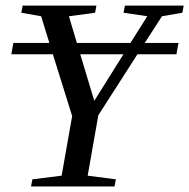

<svg xmlns="http://www.w3.org/2000/svg" viewBox="-20 -675 685 695"><path d="M297.4 -39.1 399.4 -25.9 394.5 0H92.3L97.2 -25.9L203.1 -39.1L241.2 -254.9L171.4 -478.5H21L28.3 -519.5H158.7L128.9 -616.2L57.1 -628.9L62 -654.8H329.1L324.2 -628.9L229.5 -616.2L258.3 -519.5H452.1L513.2 -616.2L427.2 -628.9L432.1 -654.8H645L640.1 -628.9L566.4 -616.2L503.9 -519.5H626L618.7 -478.5H477.5L335.9 -257.8ZM321.3 -310.1 426.8 -478.5H270.5Z"/></svg>

Font: Liberation Serif
Style: Italic
Weight: 400
Italic angle: -16.333°
Designer: Steve Matteson
Foundry: Ascender Corporation
Version: Version 2.1.5